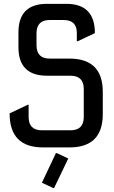

<svg xmlns="http://www.w3.org/2000/svg" viewBox="-20 -757 587 986"><path d="M200.2 0Q29.3 0 29.3 -174.8L122.1 -218.8H127V-156.2Q127 -87.9 195.3 -87.9H341.8Q410.2 -87.9 410.2 -156.2V-299.8Q410.2 -368.2 341.8 -368.2H221.2Q74.7 -368.2 74.7 -514.6V-590.8Q74.7 -737.3 221.2 -737.3H320.8Q467.3 -737.3 467.3 -586.9L379.4 -545.4H374.5V-588.4Q374.5 -654.3 306.2 -654.3H235.8Q167.5 -654.3 167.5 -585.9V-524.4Q167.5 -456.1 235.8 -456.1H336.9Q507.8 -456.1 507.8 -285.2V-170.9Q507.8 0 336.9 0ZM272 29.3 330.6 57.1 257.8 208.5H252.9L195.3 181.2L267.1 29.3Z"/></svg>

Font: Nova Square
Style: Book
Weight: 400
Designer: Wojciech Kalinowski "wmk69" (wmk69@o2.pl)
Foundry: Wojciech Kalinowski "wmk69" (wmk69@o2.pl)
Version: Version 3.1.0; 2021-05-23